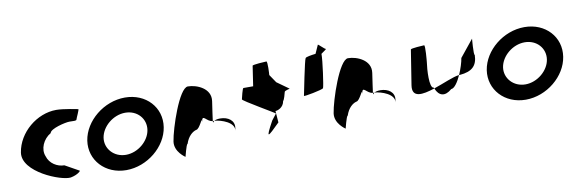

<svg xmlns="http://www.w3.org/2000/svg" viewBox="-51 -1102 4502 1509"><g transform="rotate(-10 2199.5 -347.0)"><path d="M68 -272C44 -118 344 0 420 -11C479 -22 506 -52 498 -52L387 -114C331 -114 271 -150 254 -210C229 -270 263 -346 325 -382C330 -416 452 -445 485 -445C519 -445 541 -441 543 -452C545 -462 579 -530 571 -530C571 -530 457 -554 399 -554C244 -554 92 -428 68 -272Z M598 -274C575 -121 693 8 861 8C1029 8 1185 -121 1208 -274C1232 -428 1115 -556 947 -556C779 -556 622 -428 598 -274ZM728 -274C742 -362 833 -438 929 -438C1025 -438 1092 -362 1078 -274C1065 -188 975 -111 879 -111C783 -111 715 -188 728 -274Z M1264 -149C1252 -68 1336 -14 1336 -14C1335 -6 1359 -112 1370 -112C1389 -171 1426 -200 1455 -208C1485 -208 1520 -314 1512 -261C1523 -331 1547 -256 1596 -254C1600 -281 1608 -346 1618 -409C1633 -510 1520 -556 1450 -556C1380 -556 1279 -250 1264 -149ZM1596 -254C1596 -246 1596 -242 1597 -241C1596 -237 1597 -246 1609 -254ZM1609 -254C1663 -250 1768 -215 1758 -149L1761 -170C1770 -228 1720 -264 1656 -264C1632 -264 1618 -259 1609 -254Z M1851 -382C1849 -371 2103 -226 2095 -226L2057 -177C1979 -34 2001 -54 2102 -154L2095 -246C2111 -246 2160 -261 2168 -314C2175 -314 2191 -371 2193 -382C2195 -392 2242 -400 2235 -400L2140 -468L2096 -533C2097 -540 2103 -642 2092 -642C2081 -642 1981 -636 1980 -628L1956 -468H1878C1871 -468 1853 -392 1851 -382Z M2336 -324C2334 -318 2486 -346 2494 -358C2501 -369 2530 -574 2529 -626C2554 -643 2574 -658 2570 -658C2560 -658 2514 -708 2513 -701L2483 -634C2448 -630 2406 -623 2401 -615C2391 -605 2338 -332 2336 -324Z M2542 -149C2530 -68 2614 -14 2614 -14C2613 -6 2637 -112 2648 -112C2667 -171 2704 -200 2733 -208C2763 -208 2798 -314 2790 -261C2801 -331 2825 -256 2874 -254C2878 -281 2886 -346 2896 -409C2911 -510 2798 -556 2728 -556C2658 -556 2557 -250 2542 -149ZM2874 -254C2874 -246 2874 -242 2875 -241C2874 -237 2875 -246 2887 -254ZM2887 -254C2941 -250 3046 -215 3036 -149L3039 -170C3048 -228 2998 -264 2934 -264C2910 -264 2896 -259 2887 -254Z M3183 -260C3167 -158 3256 -171 3355 -204C3354 -206 3353 -209 3352 -211C3314 -211 3325 -366 3333 -416C3334 -424 3346 -552 3335 -552C3325 -552 3228 -546 3227 -538C3227 -538 3195 -340 3183 -260ZM3355 -204C3381 -139 3429 -127 3485 -176C3511 -176 3541 -221 3565 -274C3519 -270 3433 -230 3355 -204ZM3565 -274H3572C3669 -282 3712 -322 3714 -408C3703 -408 3716 -546 3715 -538L3606 -403C3601 -370 3585 -319 3565 -274Z M3786 -274C3763 -121 3881 8 4049 8C4217 8 4373 -121 4396 -274C4420 -428 4303 -556 4135 -556C3967 -556 3810 -428 3786 -274ZM3916 -274C3930 -362 4021 -438 4117 -438C4213 -438 4280 -362 4266 -274C4253 -188 4163 -111 4067 -111C3971 -111 3903 -188 3916 -274Z"/></g></svg>

Font: Ampere
Style: Ita
Weight: 400
Version: Version 1